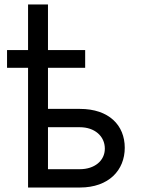

<svg xmlns="http://www.w3.org/2000/svg" viewBox="-20 -836 627 856"><path d="M359.7 -612.9H193.9V-816.1H105.1V-612.9H11.4V-533.7H105.1V0H336.3C465.6 0 536.2 -77.8 536.2 -177.2C536.2 -277.7 465.6 -350.5 336.3 -350.5H193.9V-533.7H359.7ZM193.9 -81.7V-268.8H336.3C401.3 -268.8 447.4 -229.4 447.4 -173.3C447.4 -119.3 401.3 -81.7 336.3 -81.7Z"/></svg>

Font: Margiela Sans Text
Style: Regular
Weight: 400
Designer: Stefan Endress, Andreas Faust
Version: Version 1.100;FEAKit 1.0